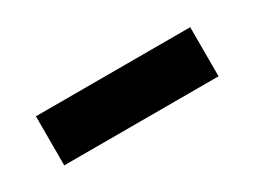

<svg xmlns="http://www.w3.org/2000/svg" viewBox="-25 -777 469 354"><g transform="rotate(-30 209.0 -600.0)"><path d="M45 -547V-651.5H373.5V-547Z"/></g></svg>

Font: Anek Odia ExtraBold
Style: Regular
Weight: 800
Designer: Yesha Goshar & Mahesh Sahu (Odia), Yesha Goshar (Latin)
Foundry: Ek Type
Version: Version 1.003